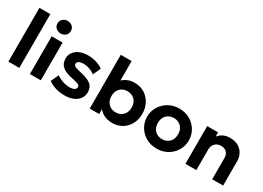

<svg xmlns="http://www.w3.org/2000/svg" viewBox="-18 -1481 3047 2226"><g transform="rotate(30 1506.0 -368.0)"><path d="M71 0V-720H217V0Z M359 0V-505H505V0ZM432 -585Q395.5 -585 369 -607.8Q342.5 -630.5 342.5 -668.5Q342.5 -707 369 -729.8Q395.5 -752.5 432 -752.5Q468.5 -752.5 495 -729.8Q521.5 -707 521.5 -668.5Q521.5 -630.5 495 -607.8Q468.5 -585 432 -585Z M830 14.5Q762.5 14.5 705.5 -3.2Q648.5 -21 608 -52L655.5 -154Q695 -127 741 -111.8Q787 -96.5 829.5 -96.5Q871.5 -96.5 894.2 -109.2Q917 -122 917 -146Q917 -167.5 896.8 -177.8Q876.5 -188 818.5 -200Q718.5 -218 672.5 -256.8Q626.5 -295.5 626.5 -363.5Q626.5 -411.5 653.2 -448Q680 -484.5 727 -504.8Q774 -525 835 -525Q895 -525 948.2 -508.8Q1001.5 -492.5 1039.5 -463.5L993.5 -361Q973.5 -377 947.8 -389Q922 -401 893.8 -407.8Q865.5 -414.5 838.5 -414.5Q802 -414.5 779.5 -402.2Q757 -390 757 -368Q757 -346 777.5 -335.5Q798 -325 854 -312.5Q958.5 -290.5 1002.8 -254.2Q1047 -218 1047 -152.5Q1047 -102 1019.8 -64.5Q992.5 -27 943.8 -6.2Q895 14.5 830 14.5Z M1467 15Q1419 15 1379.5 0.8Q1340 -13.5 1311.2 -39Q1282.5 -64.5 1267 -98L1287 -130.5V0H1160V-720H1305.5V-390L1273 -423.5Q1307.5 -470 1355.2 -495Q1403 -520 1464.5 -520Q1539.5 -520 1596.8 -484.5Q1654 -449 1686.5 -388.2Q1719 -327.5 1719 -252.5Q1719 -193.5 1700.2 -144.2Q1681.5 -95 1647.5 -59.5Q1613.5 -24 1567.8 -4.5Q1522 15 1467 15ZM1440 -111.5Q1479 -111.5 1509.5 -128.8Q1540 -146 1557.5 -177.5Q1575 -209 1575 -252.5Q1575 -296 1557.8 -327.5Q1540.5 -359 1509.8 -376.2Q1479 -393.5 1440 -393.5Q1401 -393.5 1370.5 -376.2Q1340 -359 1322.8 -327.5Q1305.5 -296 1305.5 -252.5Q1305.5 -209 1323 -177.5Q1340.5 -146 1371 -128.8Q1401.5 -111.5 1440 -111.5Z M2062 15Q1980.5 15 1917.5 -21.5Q1854.5 -58 1818.8 -118.8Q1783 -179.5 1783 -252.5Q1783 -306 1803.5 -354.2Q1824 -402.5 1861.5 -439.8Q1899 -477 1950 -498.5Q2001 -520 2062 -520Q2143.5 -520 2206.2 -483.5Q2269 -447 2304.8 -386.2Q2340.5 -325.5 2340.5 -252.5Q2340.5 -199.5 2320 -151Q2299.5 -102.5 2262.2 -65.2Q2225 -28 2174 -6.5Q2123 15 2062 15ZM2062 -111.5Q2100.5 -111.5 2131 -128.8Q2161.5 -146 2179 -177.8Q2196.5 -209.5 2196.5 -252.5Q2196.5 -296 2179.2 -327.5Q2162 -359 2131.5 -376.2Q2101 -393.5 2062 -393.5Q2023 -393.5 1992.2 -376.2Q1961.5 -359 1944.2 -327.5Q1927 -296 1927 -252.5Q1927 -209 1944.5 -177.5Q1962 -146 1992.5 -128.8Q2023 -111.5 2062 -111.5Z M2441 0V-505H2587V-448Q2616 -486 2655.8 -503Q2695.5 -520 2739 -520Q2809.5 -520 2855.2 -492.2Q2901 -464.5 2923.2 -420.5Q2945.5 -376.5 2945.5 -328V0H2799.5V-282.5Q2799.5 -330.5 2772.8 -359Q2746 -387.5 2695.5 -387.5Q2663.5 -387.5 2639 -373.2Q2614.5 -359 2600.8 -333.5Q2587 -308 2587 -274.5V0Z"/></g></svg>

Font: Geologica Cursive SemiBold
Style: Regular
Weight: 600
Designer: Sindre Bremnes, Frode Helland
Foundry: Monokrom Skriftforlag AS
Version: Version 1.010;gftools[0.9.28]